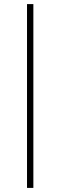

<svg xmlns="http://www.w3.org/2000/svg" viewBox="-20 -780 295 938"><path d="M112 138V-760H143V138Z"/></svg>

Font: Plexus Sans ExtraLight
Style: Regular
Weight: 250
Version: Version 2.001;PS 002.001;hotconv 1.0.70;makeotf.lib2.5.58329